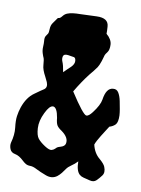

<svg xmlns="http://www.w3.org/2000/svg" viewBox="-84 -786 634 863"><g transform="rotate(10 232.5 -354.5)"><path d="M241.2 -377Q303.7 -280.3 318.4 -280.3Q329.1 -280.3 344.7 -300.8Q373 -337.9 377 -363.3Q384.8 -418 416 -419.9Q432.6 -421.9 441.4 -407.2Q450.2 -392.6 454.6 -370.6Q459 -348.6 461.4 -334.5Q463.9 -320.3 464.8 -306.6Q465.8 -275.4 455.6 -264.6Q445.3 -253.9 428.7 -249Q421.9 -238.3 414.1 -226.1Q406.2 -213.9 398.4 -201.2Q381.8 -174.8 376 -158.2Q384.8 -120.1 411.1 -98.6Q432.6 -80.1 437.5 -67.4Q447.3 -43 436 -27.8Q424.8 -12.7 413.6 -2Q402.3 8.8 383.8 3.9Q365.2 -1 354.5 -3.4Q343.8 -5.9 335.9 -12.7Q318.4 -28.3 318.4 -71.3Q305.7 -57.6 291 -47.9Q276.4 -38.1 269.5 -27.8Q262.7 -17.6 254.9 -7.8Q247.1 2 237.3 9.8Q214.8 26.4 186 15.6Q157.2 4.9 139.6 -4.4Q122.1 -13.7 109.4 -13.7Q96.7 -13.7 87.9 -19Q79.1 -24.4 72.3 -31.2Q51.8 -50.8 33.2 -54.2Q14.6 -57.6 8.8 -72.8Q2.9 -87.9 5.9 -101.6Q16.6 -139.6 12.7 -171.4Q8.8 -203.1 11.7 -224.1Q14.6 -245.1 21.5 -265.6Q38.1 -313.5 70.3 -335.9Q85.9 -347.7 95.7 -354Q105.5 -360.4 111.3 -364.3Q126 -375 117.2 -397.5Q112.3 -408.2 106.4 -419.9Q89.8 -450.2 88.9 -469.7Q86.9 -496.1 84 -502Q81.1 -507.8 76.7 -521.5Q72.3 -535.2 73.2 -550.8Q74.2 -566.4 73.2 -577.1Q71.3 -593.8 77.1 -601.6L85 -613.3Q87.9 -618.2 88.4 -634.8Q88.9 -651.4 96.7 -662.6Q104.5 -673.8 112.3 -684.6Q115.2 -690.4 119.1 -690.4Q126 -690.4 134.3 -701.2Q142.6 -711.9 153.3 -716.3Q164.1 -720.7 179.2 -722.7Q194.3 -724.6 210.9 -724.6Q262.7 -726.6 287.1 -727.5Q340.8 -729.5 342.8 -690.4Q343.8 -679.7 343.8 -671.9V-658.2Q369.1 -636.7 370.1 -612.8Q371.1 -588.9 362.3 -577.6Q353.5 -566.4 352.1 -561.5Q350.6 -556.6 348.6 -549.3Q346.7 -542 343.8 -533.2Q336.9 -512.7 330.6 -503.4Q324.2 -494.1 316.4 -484.4Q308.6 -474.6 298.8 -462.9Q268.6 -423.8 241.2 -377ZM169.9 -501Q176.8 -485.4 181.6 -454.1Q189.5 -462.9 197.8 -470.2Q206.1 -477.5 212.9 -484.4Q227.5 -499 226.6 -513.2Q225.6 -527.3 217.8 -529.3Q210 -531.2 190.4 -533.7Q170.9 -536.1 168 -524.4Q165 -512.7 169.9 -501ZM159.2 -112.3Q181.6 -97.7 191.9 -101.1Q202.1 -104.5 207.5 -110.8Q212.9 -117.2 218.8 -119.1Q224.6 -121.1 230.5 -123Q247.1 -127.9 250 -140.6Q255.9 -168 220.7 -193.4Q204.1 -204.1 198.2 -214.4Q192.4 -224.6 190.4 -247.1Q182.6 -293.9 164.1 -294.9Q147.5 -294.9 129.9 -257.8Q111.3 -219.7 113.3 -187Q115.2 -154.3 126 -140.6Q136.7 -127 159.2 -112.3Z"/></g></svg>

Font: Creepster Caps
Style: Regular
Weight: 400
Designer: Font Diner, Inc
Foundry: Font Diner, Inc
Version: Version 1.000